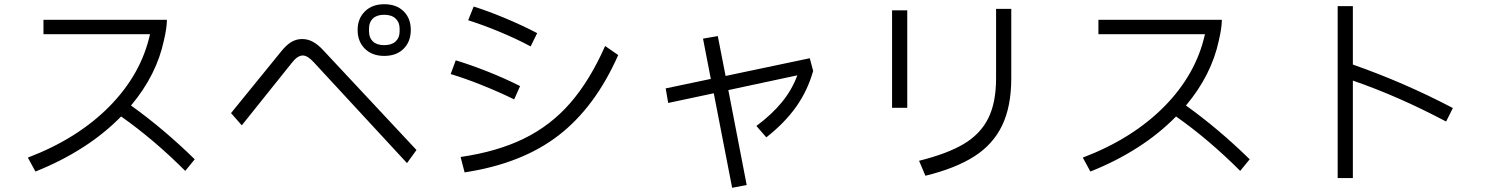

<svg xmlns="http://www.w3.org/2000/svg" viewBox="-20 -814 7040 910"><path d="M858 -4Q709 -153 554 -262Q475 -181 372 -115Q269 -49 148 -1L112 -67Q348 -157 498.5 -309.5Q649 -462 691 -652H186V-720H771Q771 -683 757 -623Q722 -458 601 -314Q757 -202 903 -59Z M1675 -672Q1675 -726 1709.5 -760Q1744 -794 1801 -794Q1859 -794 1893 -760.5Q1927 -727 1927 -672Q1927 -617 1893 -583Q1859 -549 1801 -549Q1744 -549 1709.5 -583Q1675 -617 1675 -672ZM1874 -665V-679Q1874 -708 1855 -726Q1836 -744 1801 -744Q1766 -744 1747.5 -726.5Q1729 -709 1729 -679V-665Q1729 -635 1747.5 -617.5Q1766 -600 1801 -600Q1836 -600 1855 -617.5Q1874 -635 1874 -665ZM1468 -518Q1438 -551 1415 -551Q1390 -551 1363 -516L1126 -220L1075 -278L1310 -567Q1336 -600 1360 -614.5Q1384 -629 1412 -629Q1439 -629 1463 -616Q1487 -603 1512 -576L1954 -103L1909 -41Z M2495 -594Q2428 -630 2348.5 -663Q2269 -696 2199 -718L2225 -783Q2292 -762 2372.5 -728.5Q2453 -695 2526 -657ZM2163 -70Q2336 -95 2463 -157Q2590 -219 2683 -326Q2776 -433 2848 -596L2910 -553Q2801 -306 2627 -172Q2453 -38 2182 3ZM2417 -343Q2343 -379 2263 -411Q2183 -443 2116 -463L2140 -528Q2210 -507 2292 -474.5Q2374 -442 2445 -406Z M3818 -538 3834 -478Q3808 -385 3753.5 -308Q3699 -231 3612 -163L3565 -217Q3639 -272 3686.5 -330.5Q3734 -389 3759 -457L3432 -387L3519 63L3450 76L3363 -372L3147 -326L3135 -395L3349 -440L3312 -631L3382 -643L3419 -454Z M4336 -52Q4469 -85 4547.5 -131.5Q4626 -178 4663.5 -252.5Q4701 -327 4701 -443V-772H4773V-443Q4773 -310 4730 -220Q4687 -130 4598 -73Q4509 -16 4366 19ZM4280 -303H4208V-765H4280Z M5858 -4Q5709 -153 5554 -262Q5475 -181 5372 -115Q5269 -49 5148 -1L5112 -67Q5348 -157 5498.5 -309.5Q5649 -462 5691 -652H5186V-720H5771Q5771 -683 5757 -623Q5722 -458 5601 -314Q5757 -202 5903 -59Z M6834 -238Q6605 -359 6392 -432V30H6320V-785H6392V-508Q6635 -423 6866 -302Z"/></svg>

Font: IBM Plex Sans JP
Style: Regular
Weight: 400
Designer: Mike Abbink; Paul van der Laan; Pieter van Rosmalen; Wujin Sim; Yejin Wi; Jinhee Kim; Boomi Park; Yona Kim; Kichan Ma
Foundry: Sandoll Inc.
Version: Version 1.000